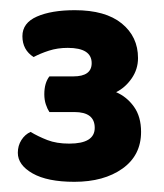

<svg xmlns="http://www.w3.org/2000/svg" viewBox="-20 -721 323 377"><path d="M124 -571Q160 -571 160 -597Q160 -627 113 -627Q93 -627 76 -621.5Q59 -616 46 -609Q24 -623 24 -650Q24 -676 52.5 -688.5Q81 -701 127 -701Q187 -701 219 -675Q251 -649 251 -607Q251 -585 238.5 -567Q226 -549 208 -540Q229 -531 243 -511.5Q257 -492 257 -462Q257 -416 220.5 -390Q184 -364 126 -364Q73 -364 44 -380.5Q15 -397 15 -421Q15 -435 22 -446Q29 -457 40 -462Q55 -453 73 -446Q91 -439 116 -439Q166 -439 166 -470Q166 -501 126 -501H77Q73 -507 70 -516Q67 -525 67 -536Q67 -558 77 -571Z"/></svg>

Font: Baloo Da 2
Style: Bold
Weight: 700
Designer: Noopur Datye, Sulekha Rajkumar and Ek Type
Foundry: Ek Type
Version: Version 1.640;hotconv 1.0.111;makeotfexe 2.5.65597; ttfautoh